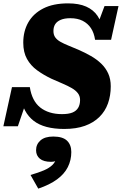

<svg xmlns="http://www.w3.org/2000/svg" viewBox="-52 -748 723 1139"><path d="M329 17Q270 17 224.5 5Q179 -7 147.5 -31.5Q116 -56 96.5 -92.5Q77 -129 69 -176Q77 -176 85.5 -175Q94 -174 101 -170.5Q108 -167 108 -157L54 1H-32L19 -231H125Q131 -191 146.5 -160.5Q162 -130 186.5 -110.5Q211 -91 243.5 -81Q276 -71 316 -71Q355 -71 378 -80.5Q401 -90 412 -109Q423 -128 423 -155Q423 -178 410 -195Q397 -212 373.5 -225.5Q350 -239 319.5 -252Q289 -265 253 -281Q205 -304 167.5 -331.5Q130 -359 108 -398.5Q86 -438 86 -495Q86 -563 116 -615.5Q146 -668 205 -698Q264 -728 352 -728Q416 -728 459 -709Q502 -690 526.5 -654Q551 -618 559 -567Q550 -565 542.5 -564Q535 -563 529 -566.5Q523 -570 519 -581L568 -712H651L607 -512H512Q506 -553 487.5 -581Q469 -609 438.5 -624.5Q408 -640 365 -640Q331 -640 308.5 -630.5Q286 -621 275.5 -604.5Q265 -588 265 -564Q265 -541 276 -526Q287 -511 306.5 -500Q326 -489 353 -478Q380 -467 413 -453Q452 -436 487 -416Q522 -396 548.5 -370.5Q575 -345 590 -312Q605 -279 605 -236Q605 -181 588.5 -134.5Q572 -88 537.5 -54Q503 -20 451.5 -1.5Q400 17 329 17ZM175 371 129 290Q177 276 208.5 262.5Q240 249 258.5 231Q277 213 284 187Q287 183 290.5 184Q294 185 296.5 188.5Q299 192 299 197Q289 204 277 208Q265 212 251 212Q207 212 184.5 193.5Q162 175 162 143Q162 108 188 85Q214 62 264 62Q320 62 345.5 86.5Q371 111 371 154Q371 202 350.5 243Q330 284 286.5 316Q243 348 175 371Z"/></svg>

Font: Roboto Serif 20pt ExtraBold
Style: Italic
Weight: 800
Italic angle: -10°
Version: Version 1.007